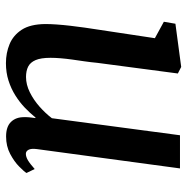

<svg xmlns="http://www.w3.org/2000/svg" viewBox="-12 -594 616 631"><g transform="rotate(90 295.5 -278.0)"><path d="M187 10Q153.5 10 124.5 -2Q95.5 -14 77.2 -42Q59 -70 58.5 -119.5Q58.5 -136.5 60 -157.5Q61.5 -178.5 64.2 -201.8Q67 -225 70.2 -248.5Q73.5 -272 77 -294L105 -479.5L51 -509L57.5 -547L199.5 -566L221 -555L186 -290Q184 -268.5 181 -247.8Q178 -227 175.2 -207.5Q172.5 -188 171 -170Q169.5 -152 169.5 -136.5Q169.5 -105 177 -87.5Q184.5 -70 198.5 -63Q212.5 -56 232.5 -56Q257.5 -56 282.8 -68.5Q308 -81 330 -100.5Q352 -120 368 -141L424 -562H533L469.5 -92Q467 -73 471.8 -64.2Q476.5 -55.5 485 -55.5Q494.5 -55.5 505.8 -62Q517 -68.5 535 -84.5L548 -57.5Q543.5 -50 527.2 -33.8Q511 -17.5 485.5 -4Q460 9.5 428 9.5Q395.5 9.5 379.8 -7Q364 -23.5 364.5 -51Q364.5 -53 364.5 -57Q364.5 -61 365 -66Q365.5 -71 366.2 -76.5Q367 -82 367.5 -86.5L366 -87.5Q351.5 -69.5 333.5 -52.2Q315.5 -35 293.2 -21Q271 -7 244.5 1.5Q218 10 187 10Z"/></g></svg>

Font: Merriweather 20pt Medium
Style: Italic
Weight: 500
Italic angle: -7.8°
Version: Version 2.101